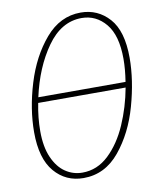

<svg xmlns="http://www.w3.org/2000/svg" viewBox="-83 -788 703 863"><g transform="rotate(-10 268.5 -356.5)"><path d="M526 -486Q526 -384 493.5 -268Q461 -152 394 -70.5Q327 11 229 11Q148 11 96.5 -49.5Q45 -110 45 -230Q45 -336 80 -451Q115 -566 182.5 -645Q250 -724 344 -724Q422 -724 474 -666Q526 -608 526 -486ZM91 -382H489Q498 -438 498 -486Q498 -593 454 -646Q410 -699 344 -699Q251 -699 185.5 -606.5Q120 -514 91 -382ZM485 -357H86Q73 -292 73 -230Q73 -158 94.5 -109.5Q116 -61 151 -37.5Q186 -14 228 -14Q296 -14 348.5 -64Q401 -114 435 -192Q469 -270 485 -357Z"/></g></svg>

Font: Noto Serif CondThin
Style: Italic
Weight: 250
Width: 3
Italic angle: -12°
Designer: Monotype Design Team
Foundry: Monotype Imaging Inc.
Version: Version 1.001